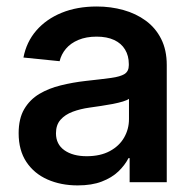

<svg xmlns="http://www.w3.org/2000/svg" viewBox="-20 -558 592 588"><path d="M217.8 9.8Q166.5 9.8 125.5 -8.3Q84.5 -26.4 60.8 -62Q37.1 -97.7 37.1 -149.9Q37.1 -194.8 54.2 -223.9Q71.3 -252.9 100.3 -270.3Q129.4 -287.6 166.3 -296.6Q203.1 -305.7 242.2 -310.1Q291 -315.4 319.8 -319.3Q348.6 -323.2 361.6 -331.5Q374.5 -339.8 374.5 -358.4V-361.8Q374.5 -387.2 363 -406.2Q351.6 -425.3 329.6 -435.5Q307.6 -445.8 275.9 -445.8Q244.1 -445.8 220.2 -435.8Q196.3 -425.8 181.9 -408.7Q167.5 -391.6 162.6 -370.6L51.8 -381.8Q61 -429.7 91.3 -464.6Q121.6 -499.5 168.7 -518.8Q215.8 -538.1 276.4 -538.1Q319.3 -538.1 357.9 -527.3Q396.5 -516.6 426.5 -494.6Q456.5 -472.7 473.6 -438.7Q490.7 -404.8 490.7 -358.9V0H377V-73.7H373.5Q362.3 -51.8 342.3 -32.7Q322.3 -13.7 291.7 -2Q261.2 9.8 217.8 9.8ZM245.6 -79.6Q287.1 -79.6 316.2 -95.2Q345.2 -110.8 360.1 -136.7Q375 -162.6 375 -193.4V-255.4Q369.1 -251 356.2 -247.1Q343.3 -243.2 325.7 -239.7Q308.1 -236.3 289.6 -233.6Q271 -231 254.4 -228.5Q226.1 -224.6 202.6 -215.8Q179.2 -207 165.3 -191.2Q151.4 -175.3 151.4 -149.9Q151.4 -116.2 177.2 -97.9Q203.1 -79.6 245.6 -79.6Z"/></svg>

Font: Inter Cardless Tabular Medium
Style: Regular
Weight: 500
Designer: Rasmus Andersson
Foundry: rsms
Version: Version 4.000;git-4fc901f